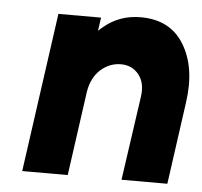

<svg xmlns="http://www.w3.org/2000/svg" viewBox="-43 -556 631 601"><g transform="rotate(5 272.5 -256.0)"><path d="M504 0 540 -258Q548 -314 541 -359.5Q534 -405 512 -441Q469 -512 376 -512Q310 -512 262 -472Q258 -469 254 -465.5Q250 -462 246 -458L252 -500H118L48 0H191L228 -265Q235 -308 262 -334Q291 -360 327 -360Q362 -360 383 -334Q404 -308 398 -265L360 0Z"/></g></svg>

Font: Unageo
Style: ExtraBold-Italic
Weight: 800
Designer: Richard Sepsi
Foundry: Richard Sepsi
Version: Version 2.000